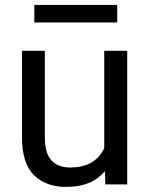

<svg xmlns="http://www.w3.org/2000/svg" viewBox="-20 -729 591 759"><path d="M392.1 -122.1V-528.3H482.9V0H396.5ZM409.2 -233.4 446.8 -234.4Q446.8 -164.1 426.8 -108.9Q406.7 -53.7 361.3 -22Q315.9 9.8 240.2 9.8Q162.6 9.8 114.7 -36.1Q66.9 -82 66.9 -187.5V-528.3H157.2V-186.5Q157.2 -139.2 171.1 -113Q185.1 -86.9 207.5 -76.9Q230 -66.9 254.4 -66.9Q312 -66.9 345.7 -89.1Q379.4 -111.3 394.3 -149.2Q409.2 -187 409.2 -233.4ZM443.4 -709.5V-640.1H115.7V-709.5Z"/></svg>

Font: Vazirmatn
Style: Regular
Weight: 400
Designer: Saber Rastikerdar
Foundry: Saber Rastikerdar
Version: Version 33.003;September 2, 2022;FontCreator 14.0.0.2862 64-